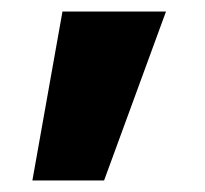

<svg xmlns="http://www.w3.org/2000/svg" viewBox="-20 -188 354 332"><path d="M267 -168 160 124H36L88 -168Z"/></svg>

Font: Fz Poppins ExtBd
Style: Regular
Weight: 800
Designer: Ninad Kale (Devanagari), Jonny Pinhorn (Latin)
Foundry: Indian Type Foundry
Version: Vit hóa bi Vntype.Com & FontZin.Com